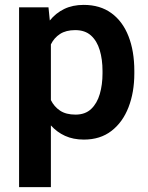

<svg xmlns="http://www.w3.org/2000/svg" viewBox="-20 -558 602 781"><path d="M526.4 -269.5V-259.3Q526.4 -182.6 502.7 -121.6Q479 -60.5 433.3 -25.4Q387.7 9.8 321.3 9.8Q277.8 9.8 244.6 -5.4Q211.4 -20.5 187 -47.9V203.1H57.6V-528.3H177.2L182.6 -474.6Q207 -504.9 241.2 -521.5Q275.4 -538.1 320.3 -538.1Q387.2 -538.1 433.1 -504.6Q479 -471.2 502.7 -410.6Q526.4 -350.1 526.4 -269.5ZM397 -259.3V-269.5Q397 -316.4 385.7 -354Q374.5 -391.6 350.1 -413.6Q325.7 -435.5 286.1 -435.5Q248.5 -435.5 224.4 -419.9Q200.2 -404.3 187 -377.4V-150.9Q200.2 -124 224.4 -107.9Q248.5 -91.8 287.1 -91.8Q326.7 -91.8 350.8 -114.7Q375 -137.7 386 -175.8Q397 -213.9 397 -259.3Z"/></svg>

Font: Vazirmatn RD UI FD SemiBold
Style: Regular
Weight: 600
Designer: Saber Rastikerdar
Foundry: Saber Rastikerdar
Version: Version 33.003